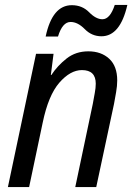

<svg xmlns="http://www.w3.org/2000/svg" viewBox="-20 -756 536 778"><path d="M12 2H98L153 -259Q176 -370 220.5 -421Q265 -472 312 -472Q368 -472 368 -417Q368 -400 364 -379Q360 -358 356 -335L285 2H370L442 -335Q446 -357 450.5 -382.5Q455 -408 455 -430Q455 -488 422.5 -518Q390 -548 338 -548Q287 -548 250 -519Q213 -490 188 -452H186L197 -538H126ZM165 -608H215Q233 -667 266 -667Q295 -667 323.5 -638Q352 -609 391 -609Q467 -609 496 -736H445Q426 -678 395 -678Q369 -678 341 -706.5Q313 -735 271 -735Q192 -735 165 -608Z"/></svg>

Font: Noto Sans UI SemiCondensed
Style: Italic
Weight: 400
Width: 4
Italic angle: -12°
Designer: Monotype Design Team
Foundry: Monotype Imaging Inc.
Version: Version 1.901